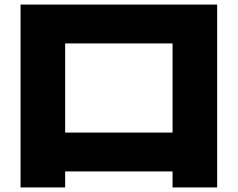

<svg xmlns="http://www.w3.org/2000/svg" viewBox="-20 -760 1040 840"><path d="M70 -740H930V60H735V-10H265V60H70ZM735 -180V-570H265V-180Z"/></svg>

Font: Enso Black
Style: Regular
Weight: 900
Designer: Coji Morishita
Foundry: UNDERFOREST DESIGN
Version: Version 1.000